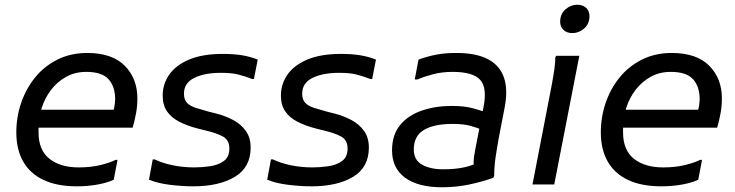

<svg xmlns="http://www.w3.org/2000/svg" viewBox="-20 -780 3110 812"><path d="M305 8Q221 8 164 -19Q107 -46 78 -97Q49 -148 49 -220Q49 -285 69.5 -345Q90 -405 128.5 -452.5Q167 -500 223 -528Q279 -556 349 -556Q454 -556 507.5 -502Q561 -448 561 -364Q561 -331 555 -299Q549 -267 541 -240H113V-316H461Q464 -328 465.5 -340.5Q467 -353 467 -360Q467 -414 439 -445Q411 -476 345 -476Q297 -476 259.5 -455Q222 -434 196 -400Q170 -366 156.5 -324Q143 -282 143 -240V-220Q143 -145 189 -108.5Q235 -72 313 -72Q364 -72 405 -82Q446 -92 469 -104H477L461 -20Q437 -8 395 0Q353 8 305 8Z M626 -106H634Q667 -90 710.5 -81Q754 -72 802 -72Q834 -72 868.5 -77Q903 -82 926.5 -99Q950 -116 950 -152Q950 -188 922 -203Q894 -218 850 -228L818 -236Q771 -248 737.5 -265.5Q704 -283 686 -309.5Q668 -336 668 -376Q668 -424 695.5 -464Q723 -504 779.5 -528Q836 -552 922 -552Q970 -552 1005 -546Q1040 -540 1070 -528L1054 -446H1046Q1015 -458 987 -465Q959 -472 914 -472Q845 -472 801.5 -450.5Q758 -429 758 -384Q758 -358 771.5 -344.5Q785 -331 809 -323.5Q833 -316 862 -308L894 -300Q933 -290 966 -272.5Q999 -255 1019.5 -226.5Q1040 -198 1040 -156Q1040 -72 973 -32Q906 8 798 8Q750 8 698 1.5Q646 -5 610 -20Z M1126 -106H1134Q1167 -90 1210.5 -81Q1254 -72 1302 -72Q1334 -72 1368.5 -77Q1403 -82 1426.5 -99Q1450 -116 1450 -152Q1450 -188 1422 -203Q1394 -218 1350 -228L1318 -236Q1271 -248 1237.5 -265.5Q1204 -283 1186 -309.5Q1168 -336 1168 -376Q1168 -424 1195.5 -464Q1223 -504 1279.5 -528Q1336 -552 1422 -552Q1470 -552 1505 -546Q1540 -540 1570 -528L1554 -446H1546Q1515 -458 1487 -465Q1459 -472 1414 -472Q1345 -472 1301.5 -450.5Q1258 -429 1258 -384Q1258 -358 1271.5 -344.5Q1285 -331 1309 -323.5Q1333 -316 1362 -308L1394 -300Q1433 -290 1466 -272.5Q1499 -255 1519.5 -226.5Q1540 -198 1540 -156Q1540 -72 1473 -32Q1406 8 1298 8Q1250 8 1198 1.5Q1146 -5 1110 -20Z M1850 12Q1748 12 1693 -28.5Q1638 -69 1638 -144Q1638 -210 1672.5 -251.5Q1707 -293 1764.5 -312.5Q1822 -332 1890 -332Q1944 -332 1978.5 -322.5Q2013 -313 2026 -308V-228Q1999 -240 1969 -248Q1939 -256 1894 -256Q1816 -256 1773 -230.5Q1730 -205 1730 -148Q1730 -103 1765 -83.5Q1800 -64 1854 -64Q1899 -64 1934 -70.5Q1969 -77 2002 -92L1984 -62Q1983 -77 1983 -91Q1983 -105 1985 -119Q1987 -133 1990 -148L2025 -328Q2041 -408 2011 -442Q1981 -476 1894 -476Q1849 -476 1811 -466Q1773 -456 1746 -444H1734L1750 -528Q1789 -542 1825.5 -549Q1862 -556 1910 -556Q1994 -556 2044 -529.5Q2094 -503 2111.5 -451.5Q2129 -400 2114 -324L2090 -200Q2082 -156 2076 -115.5Q2070 -75 2070 -36L2066 -28Q2015 -10 1961 1Q1907 12 1850 12Z M2401 -640Q2377 -640 2363 -653.5Q2349 -667 2349 -688Q2349 -721 2371.5 -740.5Q2394 -760 2421 -760Q2445 -760 2459 -746.5Q2473 -733 2473 -712Q2473 -679 2450.5 -659.5Q2428 -640 2401 -640ZM2232 0 2304 -372Q2308 -392 2314 -424Q2320 -456 2324.5 -487Q2329 -518 2328 -536L2332 -544H2430L2324 0Z M2777 8Q2693 8 2636 -19Q2579 -46 2550 -97Q2521 -148 2521 -220Q2521 -285 2541.5 -345Q2562 -405 2600.5 -452.5Q2639 -500 2695 -528Q2751 -556 2821 -556Q2926 -556 2979.5 -502Q3033 -448 3033 -364Q3033 -331 3027 -299Q3021 -267 3013 -240H2585V-316H2933Q2936 -328 2937.5 -340.5Q2939 -353 2939 -360Q2939 -414 2911 -445Q2883 -476 2817 -476Q2769 -476 2731.5 -455Q2694 -434 2668 -400Q2642 -366 2628.5 -324Q2615 -282 2615 -240V-220Q2615 -145 2661 -108.5Q2707 -72 2785 -72Q2836 -72 2877 -82Q2918 -92 2941 -104H2949L2933 -20Q2909 -8 2867 0Q2825 8 2777 8Z"/></svg>

Font: Kufam
Style: Italic
Weight: 400
Italic angle: -11°
Designer: Artur Schmal
Foundry: Original Type
Version: Version 1.301; ttfautohint (v1.8.3)